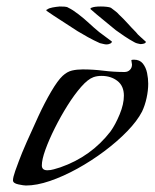

<svg xmlns="http://www.w3.org/2000/svg" viewBox="-20 -568 477 592"><path d="M60 4Q53 4 36.5 0.5Q20 -3 20 -12Q20 -21 27 -41Q34 -61 38 -71Q46 -93 62.5 -130.5Q79 -168 98.5 -210Q118 -252 138 -286Q158 -320 173 -334Q187 -347 202 -350.5Q217 -354 235 -354Q267 -354 299 -350Q331 -346 364 -346Q374 -346 380.5 -352.5Q387 -359 387 -369Q387 -372 386 -375.5Q385 -379 385 -382Q385 -384 393 -384Q411 -384 420.5 -372Q430 -360 433.5 -343Q437 -326 437 -310Q437 -289 432 -266Q427 -243 418 -224Q403 -195 372.5 -163.5Q342 -132 302 -102Q262 -72 218.5 -48Q175 -24 134 -10Q93 4 60 4ZM126 -43Q136 -43 146 -46Q156 -49 166 -52Q261 -85 321 -163Q336 -184 349 -215.5Q362 -247 362 -273Q362 -303 342 -318.5Q322 -334 293 -334Q279 -334 268 -330Q251 -324 230 -300Q209 -276 188 -242.5Q167 -209 149 -173Q131 -137 120 -106.5Q109 -76 109 -58Q109 -43 126 -43ZM309 -431Q304 -431 298.5 -432.5Q293 -434 288 -435Q270 -443 251 -453.5Q232 -464 219 -472Q195 -488 170.5 -503.5Q146 -519 123 -535Q123 -539 126 -539Q131 -543 142 -545Q153 -547 164 -548Q172 -548 179.5 -547.5Q187 -547 191 -544Q204 -538 222 -524Q239 -511 254 -497Q269 -483 286 -469L325 -440Q325 -436 319.5 -433.5Q314 -431 309 -431ZM413 -432Q409 -433 404 -434Q399 -435 394 -438Q379 -446 363.5 -456.5Q348 -467 337 -475Q318 -491 297.5 -507.5Q277 -524 259 -540Q259 -544 262 -544Q270 -548 291 -548Q300 -548 309 -547Q318 -546 322 -544Q328 -539 334.5 -534.5Q341 -530 347 -523Q361 -510 373.5 -496Q386 -482 399 -469Q404 -462 414 -453.5Q424 -445 430 -439Q429 -435 423.5 -433.5Q418 -432 413 -432Z"/></svg>

Font: My Soul
Style: Regular
Weight: 400
Designer: Robert E. Leuschke
Foundry: Robert E. Leuschke
Version: Version 1.010; ttfautohint (v1.8.4.7-5d5b)